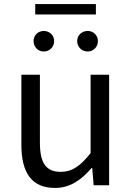

<svg xmlns="http://www.w3.org/2000/svg" viewBox="-20 -910 647 943"><path d="M250 13C325 13 379 -26 430 -85H433L440 0H516V-543H425V-158C373 -93 334 -66 278 -66C206 -66 176 -109 176 -210V-543H85V-199C85 -61 136 13 250 13ZM195 -657C224 -657 246 -680 246 -708C246 -736 224 -758 195 -758C166 -758 145 -736 145 -708C145 -680 166 -657 195 -657ZM153 -839H451V-890H153ZM411 -657C439 -657 461 -680 461 -708C461 -736 439 -758 411 -758C381 -758 359 -736 359 -708C359 -680 381 -657 411 -657Z"/></svg>

Font: Source Han Sans HK
Style: Regular
Weight: 400
Designer: Ryoko NISHIZUKA 西塚涼子 (kana, bopomofo & ideographs); Paul D. Hunt (Latin, Greek & Cyrillic); Sandoll Communications 산돌커뮤니
Foundry: Adobe
Version: Version 2.000;hotconv 1.0.107;makeotfexe 2.5.65593